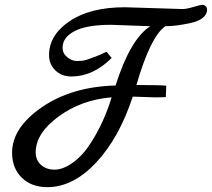

<svg xmlns="http://www.w3.org/2000/svg" viewBox="-20 -651 873 791"><path d="M29.8 -22Q29.8 -125 152.8 -209.5Q275.9 -293.9 456.1 -298.8Q517.1 -490.7 599.1 -543L438 -548.8Q336.9 -548.8 287.4 -522.9Q237.8 -497.1 237.8 -454.1Q237.8 -431.2 256.8 -415.5Q275.9 -399.9 294.9 -399.9Q314 -399.9 323.5 -401.4Q333 -402.8 347.4 -408.4Q361.8 -414.1 368.2 -416Q389.2 -422.9 418.9 -438L439.9 -412.1Q363.8 -335.9 273.9 -335.9Q233.9 -335.9 208 -361.1Q182.1 -386.2 182.1 -423.8Q182.1 -506.8 267.1 -564Q352.1 -621.1 494.1 -621.1L731 -613.8Q749 -613.8 776.6 -622.3Q804.2 -630.9 813 -630.9Q821.8 -630.9 827.4 -625.5Q833 -620.1 833 -611.8Q833 -590.8 814 -576.4Q794.9 -562 764.2 -556.2Q706.1 -543 661.1 -543Q600.1 -501 542 -300.8Q641.1 -300.8 665 -297.9L663.1 -251Q647.9 -250 618.2 -250L526.9 -252.9Q470.7 -82 375.7 19Q280.8 120.1 174.8 120.1Q109.9 120.1 69.8 81.1Q29.8 42 29.8 -22ZM127 -22.9Q127 7.8 148.4 27.8Q169.9 47.9 205.1 47.9Q240.2 47.9 281 18.3Q321.8 -11.2 354 -62Q408.2 -146 439.9 -250Q315.9 -240.2 221.4 -171.1Q127 -102.1 127 -22.9Z"/></svg>

Font: Marck Script
Style: Regular
Weight: 400
Designer: Denis Masharov, Marck Fogel
Foundry: Denis Masharov
Version: Version 1.002